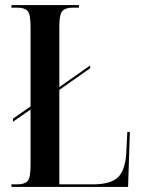

<svg xmlns="http://www.w3.org/2000/svg" viewBox="-20 -734 559 754"><path d="M25 0H483L490 -216H480L476 -135Q472 -65 443 -37.5Q414 -10 344 -10H213V-381L334 -466V-477L213 -392V-632Q213 -679 225.5 -691.5Q238 -704 266 -704H290V-714H25V-704H47Q76 -704 88 -691.5Q100 -679 100 -630V-316L31 -268V-256L100 -304V-84Q100 -35 88 -22.5Q76 -10 47 -10H25Z"/></svg>

Font: Noto Serif Display Condensed Semi
Style: Regular
Weight: 600
Width: 3
Designer: Monotype Design Team
Foundry: Monotype Imaging Inc.
Version: Version 1.900